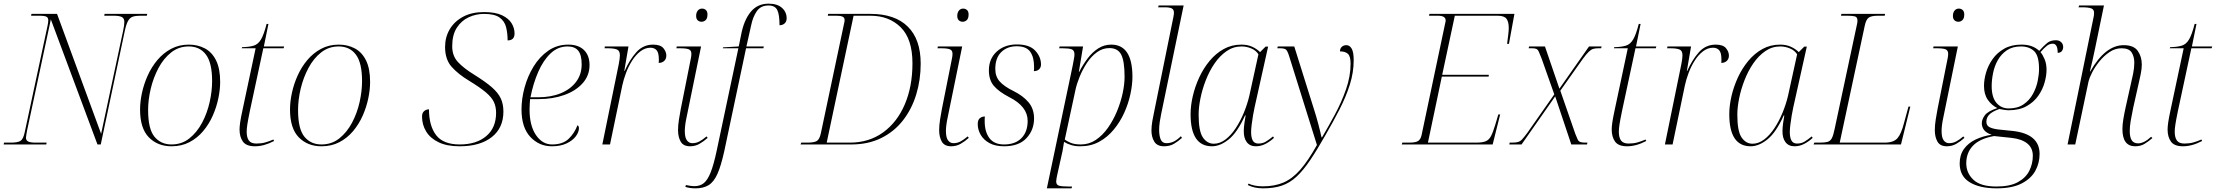

<svg xmlns="http://www.w3.org/2000/svg" viewBox="-31 -790 12118 1050"><path d="M-11 0 -9 -10H28Q66 -10 81 -19.5Q96 -29 104 -66L229 -649Q233 -667 233 -679Q233 -694 222 -699Q211 -704 189 -704H139L141 -714H281L522 -58L642 -620Q649 -652 649 -670Q649 -690 635 -697Q621 -704 591 -704H539L541 -714H774L772 -704H735Q710 -704 694.5 -698.5Q679 -693 669 -675Q659 -657 651 -619L520 0H502L247 -684L117 -76Q115 -64 113 -53.5Q111 -43 111 -37Q111 -22 123.5 -16Q136 -10 164 -10H224L222 0Z M907 10Q831 10 783 -39Q735 -88 735 -191Q735 -234 745.5 -282.5Q756 -331 777 -377.5Q798 -424 830 -462Q862 -500 905 -523Q948 -546 1002 -546Q1050 -546 1089 -525.5Q1128 -505 1150.5 -460Q1173 -415 1173 -342Q1173 -300 1163 -252Q1153 -204 1132.5 -157.5Q1112 -111 1080 -73Q1048 -35 1005 -12.5Q962 10 907 10ZM907 0Q963 0 1004.5 -33Q1046 -66 1074 -118.5Q1102 -171 1115.5 -231.5Q1129 -292 1129 -347Q1129 -446 1095.5 -491Q1062 -536 1001 -536Q947 -536 905.5 -503.5Q864 -471 836 -418.5Q808 -366 793.5 -305.5Q779 -245 779 -188Q779 -84 814 -42Q849 0 907 0Z M1363 10Q1316 10 1297.5 -15.5Q1279 -41 1279 -82Q1279 -97 1282.5 -121.5Q1286 -146 1296 -192L1367 -526H1291L1293 -532Q1333 -533 1357 -540.5Q1381 -548 1396.5 -574.5Q1412 -601 1427 -659H1437L1412 -536H1523L1520 -526H1409L1335 -181Q1325 -132 1321.5 -108.5Q1318 -85 1318 -70Q1318 -38 1330 -21.5Q1342 -5 1371 -5Q1398 -5 1419.5 -11Q1441 -17 1464 -27L1468 -19Q1413 10 1363 10Z M1727 10Q1651 10 1603 -39Q1555 -88 1555 -191Q1555 -234 1565.5 -282.5Q1576 -331 1597 -377.5Q1618 -424 1650 -462Q1682 -500 1725 -523Q1768 -546 1822 -546Q1870 -546 1909 -525.5Q1948 -505 1970.5 -460Q1993 -415 1993 -342Q1993 -300 1983 -252Q1973 -204 1952.5 -157.5Q1932 -111 1900 -73Q1868 -35 1825 -12.5Q1782 10 1727 10ZM1727 0Q1783 0 1824.5 -33Q1866 -66 1894 -118.5Q1922 -171 1935.5 -231.5Q1949 -292 1949 -347Q1949 -446 1915.5 -491Q1882 -536 1821 -536Q1767 -536 1725.5 -503.5Q1684 -471 1656 -418.5Q1628 -366 1613.5 -305.5Q1599 -245 1599 -188Q1599 -84 1634 -42Q1669 0 1727 0Z M2483 10Q2413 10 2367.5 -12Q2322 -34 2299.5 -71Q2277 -108 2277 -153Q2277 -172 2288 -182Q2299 -192 2315 -192Q2315 -102 2354 -51Q2393 0 2483 0Q2574 0 2628 -45.5Q2682 -91 2682 -173Q2682 -206 2670 -232Q2658 -258 2626 -285Q2594 -312 2535 -348Q2475 -384 2439 -424.5Q2403 -465 2403 -533Q2403 -587 2428.5 -630Q2454 -673 2501.5 -698.5Q2549 -724 2616 -724Q2678 -724 2714.5 -706.5Q2751 -689 2767 -662.5Q2783 -636 2783 -607Q2783 -569 2745 -569Q2745 -609 2736.5 -642Q2728 -675 2700.5 -694.5Q2673 -714 2616 -714Q2572 -714 2532 -695.5Q2492 -677 2467 -638Q2442 -599 2442 -537Q2442 -484 2474 -450Q2506 -416 2563 -381Q2624 -343 2658.5 -313Q2693 -283 2707.5 -252Q2722 -221 2722 -180Q2722 -90 2658 -40Q2594 10 2483 10Z M2987 10Q2917 10 2869 -41.5Q2821 -93 2821 -192Q2821 -249 2837.5 -310.5Q2854 -372 2886.5 -425.5Q2919 -479 2967 -512.5Q3015 -546 3077 -546Q3132 -546 3162.5 -516.5Q3193 -487 3193 -434Q3193 -377 3155.5 -335Q3118 -293 3055 -270.5Q2992 -248 2914 -248H2868Q2867 -241 2866 -222Q2865 -203 2865 -191Q2865 -103 2900 -51.5Q2935 0 2988 0Q3047 0 3079 -31Q3111 -62 3127 -105Q3135 -101 3135 -89Q3135 -67 3117.5 -44Q3100 -21 3067 -5.5Q3034 10 2987 10ZM2912 -258Q2982 -258 3035.5 -280Q3089 -302 3119.5 -342.5Q3150 -383 3150 -438Q3150 -490 3131 -513Q3112 -536 3073 -536Q3020 -536 2980 -498Q2940 -460 2912.5 -397Q2885 -334 2870 -258Z M3353 -440Q3359 -471 3359 -488Q3359 -513 3342.5 -519.5Q3326 -526 3293 -526H3275L3277 -536H3406L3383 -402H3385Q3412 -463 3449 -504.5Q3486 -546 3541 -546Q3581 -546 3597 -526.5Q3613 -507 3613 -486Q3613 -468 3601.5 -457Q3590 -446 3571 -446Q3572 -451 3572 -456Q3572 -461 3572 -466Q3572 -501 3560 -515Q3548 -529 3526 -529Q3497 -529 3471.5 -509.5Q3446 -490 3426 -458.5Q3406 -427 3392.5 -391Q3379 -355 3372 -322L3305 0H3263Z M3806 -671Q3793 -671 3784.5 -679Q3776 -687 3776 -703Q3776 -721 3785 -732Q3794 -743 3808 -743Q3821 -743 3829.5 -735Q3838 -727 3838 -711Q3838 -689 3828 -680Q3818 -671 3806 -671ZM3743 10Q3706 10 3691.5 -15.5Q3677 -41 3677 -78Q3677 -105 3682 -136.5Q3687 -168 3692 -194L3748 -475Q3749 -481 3749.5 -486Q3750 -491 3750 -496Q3750 -514 3736.5 -520Q3723 -526 3687 -526H3668L3670 -536H3803L3723 -145Q3719 -127 3716.5 -107.5Q3714 -88 3714 -74Q3714 -38 3725.5 -22.5Q3737 -7 3755 -7Q3777 -7 3795 -17Q3813 -27 3833 -44L3839 -36Q3818 -17 3794.5 -3.5Q3771 10 3743 10Z M3773 240Q3741 240 3717 232L3720 222Q3729 224 3742.5 226Q3756 228 3767 228Q3798 228 3818.5 211Q3839 194 3855.5 152.5Q3872 111 3888 36L4007 -526H3922L3923 -531L4009 -536L4022 -600Q4037 -679 4074 -724.5Q4111 -770 4172 -770Q4220 -770 4245.5 -747Q4271 -724 4271 -690Q4271 -672 4260 -662Q4249 -652 4232 -652Q4232 -711 4219.5 -735.5Q4207 -760 4172 -760Q4129 -760 4107.5 -728.5Q4086 -697 4077 -652L4051 -536H4146L4144 -526H4049L3930 36Q3912 118 3892 162Q3872 206 3843.5 223Q3815 240 3773 240Z M4347 0 4351 -10H4385Q4421 -10 4436 -19Q4451 -28 4458 -61L4586 -666Q4588 -673 4588 -680Q4588 -694 4576.5 -699Q4565 -704 4545 -704H4496L4498 -714H4730Q4863 -714 4933.5 -644.5Q5004 -575 5004 -442Q5004 -353 4979.5 -273Q4955 -193 4907 -131.5Q4859 -70 4788 -35Q4717 0 4625 0ZM4616 -10Q4721 -10 4798 -65.5Q4875 -121 4917 -219Q4959 -317 4959 -444Q4959 -577 4895 -640.5Q4831 -704 4729 -704H4637L4490 -10Z M5234 -671Q5221 -671 5212.5 -679Q5204 -687 5204 -703Q5204 -721 5213 -732Q5222 -743 5236 -743Q5249 -743 5257.5 -735Q5266 -727 5266 -711Q5266 -689 5256 -680Q5246 -671 5234 -671ZM5171 10Q5134 10 5119.5 -15.5Q5105 -41 5105 -78Q5105 -105 5110 -136.5Q5115 -168 5120 -194L5176 -475Q5177 -481 5177.5 -486Q5178 -491 5178 -496Q5178 -514 5164.5 -520Q5151 -526 5115 -526H5096L5098 -536H5231L5151 -145Q5147 -127 5144.5 -107.5Q5142 -88 5142 -74Q5142 -38 5153.5 -22.5Q5165 -7 5183 -7Q5205 -7 5223 -17Q5241 -27 5261 -44L5267 -36Q5246 -17 5222.5 -3.5Q5199 10 5171 10Z M5460 10Q5412 10 5380 -7.5Q5348 -25 5332 -53Q5316 -81 5316 -111Q5316 -134 5327.5 -143.5Q5339 -153 5355 -153Q5354 -146 5354 -139.5Q5354 -133 5354 -127Q5354 -69 5380 -34.5Q5406 0 5460 0Q5521 0 5555 -34.5Q5589 -69 5589 -129Q5589 -208 5488 -259Q5432 -288 5404.5 -320Q5377 -352 5377 -405Q5377 -469 5420 -508Q5463 -547 5530 -547Q5599 -547 5630.5 -513Q5662 -479 5662 -437Q5662 -421 5651.5 -411Q5641 -401 5623 -401Q5624 -407 5624 -413.5Q5624 -420 5624 -426Q5624 -477 5603 -507Q5582 -537 5529 -537Q5477 -537 5444.5 -505Q5412 -473 5412 -413Q5412 -371 5436.5 -344Q5461 -317 5510 -293Q5563 -267 5593.5 -231Q5624 -195 5624 -142Q5624 -79 5582.5 -34.5Q5541 10 5460 10Z M5835 -430Q5839 -452 5842 -467.5Q5845 -483 5845 -492Q5845 -515 5829.5 -520.5Q5814 -526 5780 -526H5761L5764 -536H5892L5869 -397H5871Q5891 -436 5916.5 -470Q5942 -504 5974.5 -525Q6007 -546 6046 -546Q6162 -546 6162 -370Q6162 -327 6151 -275.5Q6140 -224 6117.5 -174Q6095 -124 6060.5 -82Q6026 -40 5980.5 -15Q5935 10 5877 10Q5849 10 5827.5 3.5Q5806 -3 5788 -14Q5786 -4 5784.5 7Q5783 18 5780 35L5751 165Q5749 175 5747 185Q5745 195 5745 202Q5745 221 5760.5 225.5Q5776 230 5812 230H5832L5829 240H5694ZM5880 0Q5925 0 5962 -25Q5999 -50 6028 -91Q6057 -132 6077.5 -181.5Q6098 -231 6108.5 -280Q6119 -329 6119 -370Q6119 -456 6100.5 -491.5Q6082 -527 6036 -527Q5999 -527 5968 -504.5Q5937 -482 5913.5 -446.5Q5890 -411 5874 -372Q5858 -333 5851 -301L5792 -27Q5801 -19 5823 -9.5Q5845 0 5880 0Z M6335 10Q6297 10 6281.5 -15.5Q6266 -41 6266 -76Q6266 -100 6271 -129Q6276 -158 6281 -180L6386 -697Q6389 -713 6389 -720Q6389 -738 6377 -744Q6365 -750 6341 -750H6303L6305 -760H6442L6319 -166Q6315 -148 6311.5 -124Q6308 -100 6308 -80Q6308 -48 6316.5 -27.5Q6325 -7 6348 -7Q6371 -7 6390 -17Q6409 -27 6427 -45L6433 -36Q6412 -17 6389 -3.5Q6366 10 6335 10Z M6597 10Q6480 10 6480 -165Q6480 -212 6492 -264Q6504 -316 6527 -366Q6550 -416 6584 -457Q6618 -498 6661.5 -522Q6705 -546 6758 -546Q6791 -546 6816.5 -534.5Q6842 -523 6860 -505L6890 -535H6904L6830 -203Q6826 -185 6821.5 -159Q6817 -133 6814 -108Q6811 -83 6811 -68Q6811 -38 6820 -21.5Q6829 -5 6851 -5Q6874 -5 6891.5 -15.5Q6909 -26 6931 -44L6936 -36Q6916 -17 6890.5 -3.5Q6865 10 6837 10Q6804 10 6787 -13Q6770 -36 6771 -75Q6771 -90 6774 -114Q6777 -138 6781 -159H6778Q6736 -66 6689 -28Q6642 10 6597 10ZM6607 -4Q6640 -4 6670.5 -27Q6701 -50 6726.5 -88.5Q6752 -127 6771 -173Q6790 -219 6801 -265L6851 -493Q6838 -514 6812 -525Q6786 -536 6759 -536Q6714 -536 6677 -510.5Q6640 -485 6611.5 -443.5Q6583 -402 6563.5 -352Q6544 -302 6534 -252.5Q6524 -203 6524 -163Q6524 -72 6547.5 -38Q6571 -4 6607 -4Z M6876 240Q6829 240 6793 222L6797 214Q6809 220 6829 224.5Q6849 229 6875 229Q6940 229 6988.5 208Q7037 187 7080 138Q7123 89 7171 3L7019 -483Q7010 -512 7001.5 -519Q6993 -526 6968 -526H6954L6957 -536H7047L7155 -192Q7167 -155 7178.5 -111.5Q7190 -68 7196 -39H7199Q7232 -95 7268.5 -162.5Q7305 -230 7330 -301.5Q7355 -373 7355 -442Q7355 -482 7340.5 -495.5Q7326 -509 7297 -509Q7297 -525 7307 -534Q7317 -543 7332 -543Q7350 -543 7361 -524Q7372 -505 7372 -461Q7372 -394 7351 -327.5Q7330 -261 7295 -192.5Q7260 -124 7217 -50Q7171 31 7133.5 86.5Q7096 142 7059.5 176Q7023 210 6979.5 225Q6936 240 6876 240Z M7635 0 7638 -10H7675Q7711 -10 7724.5 -19Q7738 -28 7743 -50L7873 -666Q7875 -671 7875 -678Q7875 -704 7833 -704H7784L7786 -714H8251L8221 -550H8211Q8214 -576 8217 -598.5Q8220 -621 8220 -637Q8220 -671 8207.5 -687.5Q8195 -704 8159 -704H7925L7856 -381H8111L8110 -371H7854L7778 -10H8042Q8076 -10 8094 -17.5Q8112 -25 8123 -46Q8134 -67 8146 -107L8163 -164H8173L8132 0Z M8223 0 8225 -10H8238Q8259 -10 8271 -13.5Q8283 -17 8293.5 -28.5Q8304 -40 8322 -64L8469 -274L8400 -469Q8390 -495 8384.5 -507Q8379 -519 8371 -522.5Q8363 -526 8348 -526H8329L8331 -536H8418L8497 -305L8659 -536H8728L8725 -526H8709Q8693 -526 8681.5 -522.5Q8670 -519 8657.5 -507Q8645 -495 8625 -468L8502 -294L8584 -58Q8592 -37 8597 -27Q8602 -17 8611 -13.5Q8620 -10 8640 -10H8650L8648 0H8562L8474 -263L8290 0Z M8867 10Q8820 10 8801.5 -15.5Q8783 -41 8783 -82Q8783 -97 8786.5 -121.5Q8790 -146 8800 -192L8871 -526H8795L8797 -532Q8837 -533 8861 -540.5Q8885 -548 8900.5 -574.5Q8916 -601 8931 -659H8941L8916 -536H9027L9024 -526H8913L8839 -181Q8829 -132 8825.5 -108.5Q8822 -85 8822 -70Q8822 -38 8834 -21.5Q8846 -5 8875 -5Q8902 -5 8923.5 -11Q8945 -17 8968 -27L8972 -19Q8917 10 8867 10Z M9164 -440Q9170 -471 9170 -488Q9170 -513 9153.5 -519.5Q9137 -526 9104 -526H9086L9088 -536H9217L9194 -402H9196Q9223 -463 9260 -504.5Q9297 -546 9352 -546Q9392 -546 9408 -526.5Q9424 -507 9424 -486Q9424 -468 9412.5 -457Q9401 -446 9382 -446Q9383 -451 9383 -456Q9383 -461 9383 -466Q9383 -501 9371 -515Q9359 -529 9337 -529Q9308 -529 9282.5 -509.5Q9257 -490 9237 -458.5Q9217 -427 9203.5 -391Q9190 -355 9183 -322L9116 0H9074Z M9543 10Q9426 10 9426 -165Q9426 -212 9438 -264Q9450 -316 9473 -366Q9496 -416 9530 -457Q9564 -498 9607.5 -522Q9651 -546 9704 -546Q9737 -546 9762.5 -534.5Q9788 -523 9806 -505L9836 -535H9850L9776 -203Q9772 -185 9767.5 -159Q9763 -133 9760 -108Q9757 -83 9757 -68Q9757 -38 9766 -21.5Q9775 -5 9797 -5Q9820 -5 9837.5 -15.5Q9855 -26 9877 -44L9882 -36Q9862 -17 9836.5 -3.5Q9811 10 9783 10Q9750 10 9733 -13Q9716 -36 9717 -75Q9717 -90 9720 -114Q9723 -138 9727 -159H9724Q9682 -66 9635 -28Q9588 10 9543 10ZM9553 -4Q9586 -4 9616.5 -27Q9647 -50 9672.5 -88.5Q9698 -127 9717 -173Q9736 -219 9747 -265L9797 -493Q9784 -514 9758 -525Q9732 -536 9705 -536Q9660 -536 9623 -510.5Q9586 -485 9557.5 -443.5Q9529 -402 9509.5 -352Q9490 -302 9480 -252.5Q9470 -203 9470 -163Q9470 -72 9493.5 -38Q9517 -4 9553 -4Z M9887 0 9891 -10H9920Q9948 -10 9963 -14Q9978 -18 9986.5 -33.5Q9995 -49 10002 -84L10125 -660Q10126 -664 10126.5 -669Q10127 -674 10127 -677Q10127 -697 10112.5 -700.5Q10098 -704 10073 -704H10037L10039 -714H10278L10276 -704H10240Q10203 -704 10188.5 -693.5Q10174 -683 10167 -650L10030 -10H10275Q10325 -10 10346 -34.5Q10367 -59 10382 -119L10406 -207H10416L10365 0Z M10679 -671Q10666 -671 10657.5 -679Q10649 -687 10649 -703Q10649 -721 10658 -732Q10667 -743 10681 -743Q10694 -743 10702.5 -735Q10711 -727 10711 -711Q10711 -689 10701 -680Q10691 -671 10679 -671ZM10616 10Q10579 10 10564.5 -15.5Q10550 -41 10550 -78Q10550 -105 10555 -136.5Q10560 -168 10565 -194L10621 -475Q10622 -481 10622.5 -486Q10623 -491 10623 -496Q10623 -514 10609.5 -520Q10596 -526 10560 -526H10541L10543 -536H10676L10596 -145Q10592 -127 10589.5 -107.5Q10587 -88 10587 -74Q10587 -38 10598.5 -22.5Q10610 -7 10628 -7Q10650 -7 10668 -17Q10686 -27 10706 -44L10712 -36Q10691 -17 10667.5 -3.5Q10644 10 10616 10Z M10888 240Q10795 240 10740.5 206.5Q10686 173 10686 104Q10686 57 10709.5 24.5Q10733 -8 10773 -27Q10813 -46 10861 -53Q10831 -63 10819 -79.5Q10807 -96 10807 -116Q10807 -137 10823.5 -159.5Q10840 -182 10892 -199Q10861 -214 10840 -244Q10819 -274 10819 -320Q10819 -355 10830.5 -394Q10842 -433 10866.5 -467.5Q10891 -502 10930 -524Q10969 -546 11024 -546Q11057 -546 11080.5 -537Q11104 -528 11121 -512Q11146 -540 11164.5 -555Q11183 -570 11212 -570Q11230 -570 11241 -559.5Q11252 -549 11252 -533Q11252 -520 11244.5 -510.5Q11237 -501 11222 -501Q11222 -551 11195 -551Q11178 -551 11163.5 -540Q11149 -529 11128 -505Q11140 -491 11150.5 -466Q11161 -441 11161 -408Q11161 -377 11150.5 -339Q11140 -301 11116 -266.5Q11092 -232 11052 -209.5Q11012 -187 10953 -187Q10944 -187 10927.5 -189.5Q10911 -192 10903 -194Q10864 -180 10848 -163.5Q10832 -147 10832 -124Q10832 -104 10848.5 -95Q10865 -86 10897 -82L10975 -74Q11123 -58 11123 52Q11123 102 11099.5 144.5Q11076 187 11024.5 213.5Q10973 240 10888 240ZM10954 -197Q11003 -197 11035.5 -219.5Q11068 -242 11086.5 -276Q11105 -310 11112.5 -346.5Q11120 -383 11120 -413Q11120 -485 11093 -510.5Q11066 -536 11021 -536Q10975 -536 10944 -515Q10913 -494 10894.5 -461Q10876 -428 10868.5 -390Q10861 -352 10861 -319Q10861 -258 10887 -227.5Q10913 -197 10954 -197ZM10887 230Q10961 230 11004.5 206Q11048 182 11067 143.5Q11086 105 11086 62Q11086 19 11055.5 -5.5Q11025 -30 10969 -36L10874 -46Q10796 -32 10759 6.5Q10722 45 10722 103Q10722 156 10761 193Q10800 230 10887 230Z M11646 10Q11576 10 11576 -84Q11576 -108 11581 -138.5Q11586 -169 11594 -205L11621 -326Q11628 -355 11634.5 -387Q11641 -419 11641 -447Q11641 -480 11626.5 -503Q11612 -526 11571 -526Q11536 -526 11505 -505Q11474 -484 11449.5 -453.5Q11425 -423 11410 -393Q11395 -363 11391 -346L11318 0H11276L11416 -685Q11419 -696 11420 -705Q11421 -714 11421 -720Q11421 -738 11406 -744Q11391 -750 11355 -750H11336L11339 -760H11475L11426 -523Q11420 -493 11412 -458Q11404 -423 11398 -399H11400Q11482 -543 11583 -543Q11638 -543 11660 -511.5Q11682 -480 11682 -437Q11682 -414 11676 -384.5Q11670 -355 11664 -330L11635 -201Q11627 -163 11621.5 -130.5Q11616 -98 11616 -73Q11616 -41 11626.5 -23.5Q11637 -6 11662 -6Q11694 -6 11733 -42L11740 -35Q11718 -16 11696.5 -3Q11675 10 11646 10Z M11907 10Q11860 10 11841.5 -15.5Q11823 -41 11823 -82Q11823 -97 11826.5 -121.5Q11830 -146 11840 -192L11911 -526H11835L11837 -532Q11877 -533 11901 -540.5Q11925 -548 11940.5 -574.5Q11956 -601 11971 -659H11981L11956 -536H12067L12064 -526H11953L11879 -181Q11869 -132 11865.5 -108.5Q11862 -85 11862 -70Q11862 -38 11874 -21.5Q11886 -5 11915 -5Q11942 -5 11963.5 -11Q11985 -17 12008 -27L12012 -19Q11957 10 11907 10Z"/></svg>

Font: Noto Serif Display ExtraLight
Style: Italic
Weight: 200
Italic angle: -12°
Designer: Monotype Design Team
Foundry: Monotype Imaging Inc.
Version: Version 2.009